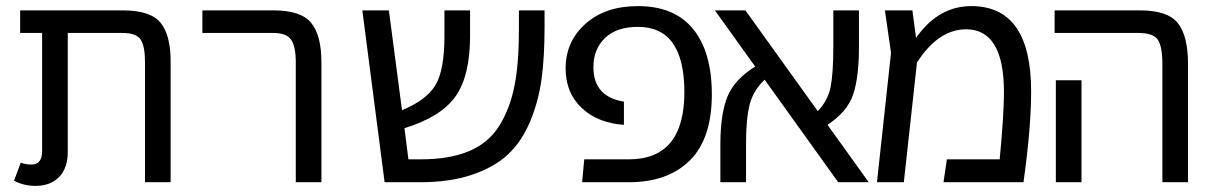

<svg xmlns="http://www.w3.org/2000/svg" viewBox="-20 -597 3994 629"><path d="M382 -563Q473 -563 506 -522.5Q539 -482 539 -396V0H455V-395Q455 -445 441 -467Q427 -489 381 -489H202V-100Q202 -46 173.5 -17Q145 12 96 12Q58 12 26 -5L48 -64Q64 -58 83 -58Q118 -58 118 -102V-489H46V-563Z M949 0V-393Q949 -444 934 -466.5Q919 -489 875 -489H643V-563H876Q966 -563 999.5 -522Q1033 -481 1033 -393V0Z M1680 -563H1764V-506Q1764 -410 1754 -337Q1744 -264 1716.5 -198.5Q1689 -133 1644 -91Q1599 -49 1526.5 -24.5Q1454 0 1355 0H1240L1167 -563H1254L1297 -236Q1377 -269 1406.5 -318Q1436 -367 1436 -480V-563H1520V-480Q1520 -349 1472.5 -281.5Q1425 -214 1305 -177L1318 -75H1358Q1453 -75 1517 -102Q1581 -129 1616 -185.5Q1651 -242 1665.5 -316Q1680 -390 1680 -498Z M1887 0 1894 -75H2040Q2222 -75 2222 -295Q2222 -509 2070 -509Q2000 -509 1962 -472.5Q1924 -436 1924 -377Q1924 -280 2024 -264V-188Q1938 -194 1885.5 -243.5Q1833 -293 1833 -373Q1833 -461 1898 -519Q1963 -577 2070 -577Q2190 -577 2251 -501.5Q2312 -426 2312 -288Q2312 -143 2240 -71.5Q2168 0 2040 0Z M2826 0H2726L2485 -336Q2448 -301 2436 -255Q2424 -209 2424 -125V0H2340V-124Q2340 -222 2362.5 -279Q2385 -336 2454 -379L2322 -563H2422L2659 -233Q2692 -267 2701 -311.5Q2710 -356 2710 -444V-563H2794V-444Q2794 -344 2775 -287.5Q2756 -231 2691 -188Z M3162 -577Q3358 -577 3358 -298Q3358 -178 3333 0H3071L3082 -75H3255Q3269 -222 3269 -295Q3269 -501 3145 -501Q3054 -501 2984 -392L2941 0H2853L2899 -424L2879 -563H2969L2981 -473Q3054 -577 3162 -577Z M3788 0V-387Q3788 -445 3773 -467Q3758 -489 3710 -489H3435V-563H3715Q3805 -563 3838.5 -521.5Q3872 -480 3872 -387V0ZM3439 0V-334H3523V0Z"/></svg>

Font: FiraGO Book
Style: Regular
Weight: 350
Designer: bBox Type
Foundry: bBox Type GmbH
Version: Version 1.001;PS 001.001;hotconv 1.0.88;makeotf.lib2.5.64775